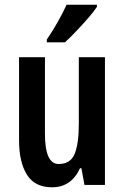

<svg xmlns="http://www.w3.org/2000/svg" viewBox="-20 -786 528 816"><path d="M426 -543V0H339L326 -71H320Q283 10 201 10Q128 10 94.5 -43.5Q61 -97 61 -189V-543H171V-218Q171 -89 229 -89Q280 -89 297.5 -132.5Q315 -176 315 -261V-543ZM392 -757Q379 -737 355 -709.5Q331 -682 304.5 -654Q278 -626 256 -606H179V-618Q206 -658 227 -695.5Q248 -733 263 -766H392Z"/></svg>

Font: Noto Sans Kannada ExtraCondensed SemiBold
Style: Regular
Weight: 600
Width: 2
Designer: Jelle Bosma - Monotype Design Team
Foundry: Monotype Imaging Inc.
Version: Version 2.005; ttfautohint (v1.8.4.7-5d5b)